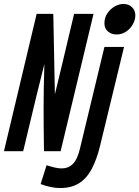

<svg xmlns="http://www.w3.org/2000/svg" viewBox="-55 -763 703 969"><path d="M-35 0 130 -693H214L222 -287L257 -432L319 -693H417L251 0H167Q166 -65 165.5 -116.5Q165 -168 165 -216.5Q165 -265 166 -318.5Q167 -372 169 -440L129 -279L62 0ZM248 186Q226 186 201.5 181Q177 176 150 166L180 71Q202 78 221 82.5Q240 87 256 87Q290 87 313 64Q336 41 349 -15L472 -526H571L450 -27Q433 43 407.5 90.5Q382 138 343.5 162Q305 186 248 186ZM533 -589Q507 -589 489.5 -604.5Q472 -620 472 -645Q472 -674 487 -696Q502 -718 524 -730.5Q546 -743 568 -743Q594 -743 611 -727Q628 -711 628 -685Q628 -663 615.5 -640.5Q603 -618 581.5 -603.5Q560 -589 533 -589Z"/></svg>

Font: Ubuntu Sans Mono
Style: Italic
Weight: 400
Italic angle: -13.5°
Monospace: yes
Designer: Dalton Maag Ltd
Foundry: Dalton Maag Ltd
Version: Version 1.006